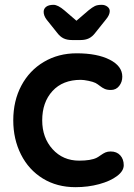

<svg xmlns="http://www.w3.org/2000/svg" viewBox="-20 -766 555 796"><path d="M487 -448Q487 -426 474 -409.5Q461 -393 440 -393Q424 -393 414 -397.5Q404 -402 394.5 -409.5Q385 -417 376 -422Q366 -427 346.5 -431Q327 -435 315 -435Q240 -435 197.5 -388.5Q155 -342 155 -267Q155 -195 198 -147.5Q241 -100 308 -100Q357 -100 381 -112Q387 -115 397.5 -122.5Q408 -130 417 -134Q426 -138 439 -138Q464 -138 478.5 -122Q493 -106 493 -81Q493 -57 465 -36Q437 -15 391 -2.5Q345 10 293 10Q216 10 157.5 -26Q99 -62 67 -125.5Q35 -189 35 -267Q35 -348 68.5 -411Q102 -474 162 -509.5Q222 -545 298 -545Q383 -545 435 -518.5Q487 -492 487 -448ZM435 -720Q435 -704 419 -685L375 -630Q363 -614 348.5 -607Q334 -600 314 -600H278Q258 -600 243.5 -607Q229 -614 217 -630L173 -685Q161 -701 161 -717Q161 -730 171.5 -738Q182 -746 202 -746Q220 -746 247 -723L297 -680L347 -723Q363 -736 373.5 -741Q384 -746 402 -746Q415 -746 425 -738.5Q435 -731 435 -720Z"/></svg>

Font: Quicksand
Style: Bold
Weight: 700
Version: Version 3.000